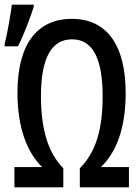

<svg xmlns="http://www.w3.org/2000/svg" viewBox="-43 -805 593 825"><path d="M-23 -617V-606H34C61 -658 87 -729 102 -776V-785H8C4 -750 -13 -652 -23 -617ZM19 0H229V-82C162 -150 133 -253 133 -391C133 -556 178 -636 267 -636C357 -636 398 -550 398 -392C398 -251 370 -152 300 -82V0H511V-87H390C455 -147 497 -252 497 -405C497 -614 414 -724 266 -724C117 -724 32 -616 32 -406C32 -254 75 -148 138 -87H19Z"/></svg>

Font: Noto Sans Mono Condensed Medium
Style: Regular
Weight: 500
Width: 3
Designer: Monotype Design Team
Foundry: Monotype Imaging Inc.
Version: Version 2.014